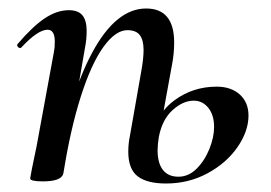

<svg xmlns="http://www.w3.org/2000/svg" viewBox="-20 -419 639 452"><path d="M282 -62Q282 -81 286 -100L312 -248Q318 -280 318 -301Q318 -325 309 -336.5Q300 -348 280 -348Q252 -348 223.5 -308.5Q195 -269 170.5 -192.5Q146 -116 129 -10L113 -11Q141 -191 197 -295Q253 -399 324 -399Q390 -399 390 -319Q390 -292 385 -267L354 -97Q351 -79 351 -65Q351 -35 363.5 -19Q376 -3 400 -3Q424 -3 443 -22Q462 -41 473 -68.5Q484 -96 484 -120Q484 -148 470.5 -165Q457 -182 436 -182Q411 -182 386.5 -160Q362 -138 354 -97L339 -98Q348 -152 391.5 -183.5Q435 -215 490 -215Q524 -215 544.5 -196.5Q565 -178 565 -147Q565 -110 539 -72.5Q513 -35 468.5 -11Q424 13 371 13Q326 13 304 -4Q282 -21 282 -62ZM51 1 55 -21Q65 -68 66 -74L107 -297Q109 -306 109 -321Q109 -349 92 -349Q69 -349 30 -307Q29 -306 27 -306Q24 -306 21.5 -309.5Q19 -313 22 -316Q57 -357 85.5 -376Q114 -395 142 -395Q164 -395 174 -383Q184 -371 184 -346Q184 -326 180 -306L129 -10Q124 8 81 8Q51 8 51 1Z"/></svg>

Font: Cormorant Garamond SemiBold
Style: Italic
Weight: 600
Italic angle: -10°
Designer: Christian Thalmann (Catharsis Fonts)
Foundry: Catharsis Fonts
Version: Version 4.000